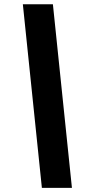

<svg xmlns="http://www.w3.org/2000/svg" viewBox="-20 -782 431 911"><path d="M178.7 109.4 88.4 -761.7H231L321.3 109.4Z"/></svg>

Font: Inter 20pt ExtraBold
Style: Italic
Weight: 800
Italic angle: -9.3988°
Version: Version 4.001;git-66647c0bb